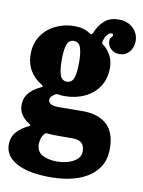

<svg xmlns="http://www.w3.org/2000/svg" viewBox="-101 -677 750 1005"><g transform="rotate(10 274.0 -174.5)"><path d="M24.5 -352.5Q24.5 -411 52.8 -452.2Q81 -493.5 127 -515.5Q173 -537.5 227 -537.5Q277 -537.5 310 -514Q318.5 -510.5 320.8 -511.2Q323 -512 327.5 -520Q343.5 -559.5 371.8 -585.5Q400 -611.5 449 -611.5Q495 -611.5 524.5 -583.8Q554 -556 554 -515Q554 -480.5 533.5 -457.2Q513 -434 481.5 -434Q452.5 -434 435.2 -452Q418 -470 418 -491.5Q418 -508 425 -513Q432 -518 432 -525Q432 -533.5 423.5 -533.5Q412 -533.5 401.2 -520.8Q390.5 -508 385.5 -490Q383 -482.5 382.8 -478.5Q382.5 -474.5 387 -469.5Q411.5 -452.5 428.8 -422.8Q446 -393 446 -354Q446 -295.5 418.2 -253.8Q390.5 -212 343 -189.8Q295.5 -167.5 236 -167.5Q228 -167.5 219.2 -168.2Q210.5 -169 201.5 -170.5Q192.5 -171.5 184 -165Q174.5 -159 168.2 -152Q162 -145 162 -136Q162 -105.5 215 -105.5Q226.5 -105.5 250.5 -105.8Q274.5 -106 301.2 -106.2Q328 -106.5 346.5 -106.5Q427 -106.5 473 -65.5Q519 -24.5 519 64Q519 130.5 482.5 175Q446 219.5 382.8 241.5Q319.5 263.5 238.5 263.5Q122 263.5 58 228.8Q-6 194 -6 133Q-6 93.5 17.2 66.2Q40.5 39 78 21.5Q88.5 16.5 88 14Q87.5 11.5 78.5 6Q54 -9.5 39 -31.5Q24 -53.5 24 -84Q24 -121 46 -146.8Q68 -172.5 105.5 -190Q116.5 -195 116.2 -198.2Q116 -201.5 107 -207Q69 -230 46.8 -267Q24.5 -304 24.5 -352.5ZM190 -352.5Q190 -297 200 -270.5Q210 -244 236 -244Q262 -244 272 -270.5Q282 -297 282 -352.5Q282 -407.5 272 -434Q262 -460.5 236 -460.5Q210 -460.5 200 -434Q190 -407.5 190 -352.5ZM381.5 102.5Q381.5 72 366.2 57.5Q351 43 315.5 43H229.5Q219.5 43 210.5 42.8Q201.5 42.5 191 41.5Q183.5 40.5 178.5 40.5Q173.5 40.5 169 45Q158 57.5 153.2 72.8Q148.5 88 148.5 102.5Q148.5 142.5 179.2 159.5Q210 176.5 256 176.5Q287.5 176.5 316.2 168Q345 159.5 363.2 143Q381.5 126.5 381.5 102.5Z"/></g></svg>

Font: Besley* Narrow Heavy
Style: Regular
Weight: 800
Width: 4
Designer: Owen Earl
Foundry: indestructible type*
Version: Version 3.000; ttfautohint (v1.8.3)